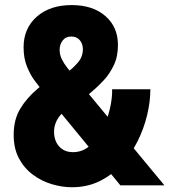

<svg xmlns="http://www.w3.org/2000/svg" viewBox="-20 -748 699 775"><path d="M465.8 0 140.6 -395.5Q134.3 -403.3 118.4 -424.6Q102.5 -445.8 88.9 -479.2Q75.2 -512.7 75.2 -557.6Q75.2 -633.3 128.2 -680.4Q181.2 -727.5 269.5 -727.5Q354.5 -727.5 405.3 -683.3Q456.1 -639.2 456.1 -566.4Q456.1 -518.6 438.7 -483.4Q421.4 -448.2 400.1 -425.5Q378.9 -402.8 367.2 -392.6L320.3 -351.6L240.2 -448.2L256.8 -460Q274.4 -472.7 294.4 -495.6Q314.5 -518.6 314.5 -549.8Q314.5 -571.3 302 -585.9Q289.6 -600.6 267.6 -600.6Q245.1 -600.6 232.9 -584.5Q220.7 -568.4 220.7 -546.9Q220.7 -526.9 229.5 -509Q238.3 -491.2 251.2 -474.9Q264.2 -458.5 277.3 -442.4L643.6 0ZM270.5 7.8Q231 7.8 189.7 -4.4Q148.4 -16.6 113.3 -42.5Q78.1 -68.4 56.6 -108.4Q35.2 -148.4 35.2 -204.1Q35.2 -265.1 61.8 -309.3Q88.4 -353.5 132.8 -390.6L156.2 -410.2L246.1 -302.7L238.3 -296.9Q226.1 -287.6 217 -274.9Q208 -262.2 203.1 -247.3Q198.2 -232.4 198.2 -215.8Q198.2 -191.9 207.5 -173.3Q216.8 -154.8 233.9 -144.3Q251 -133.8 274.4 -133.8Q313 -133.8 342.8 -159.7Q372.6 -185.5 393.1 -225.6Q413.6 -265.6 423.6 -309.1Q433.6 -352.5 432.6 -387.7H586.9Q586.9 -337.4 573.7 -282.7Q560.5 -228 534.7 -176.5Q508.8 -125 470.5 -83.3Q432.1 -41.5 382.1 -16.8Q332 7.8 270.5 7.8Z"/></svg>

Font: Reddit Sans Condensed Black
Style: Regular
Weight: 900
Designer: Stephen Hutchings
Foundry: Reddit
Version: Version 1.014